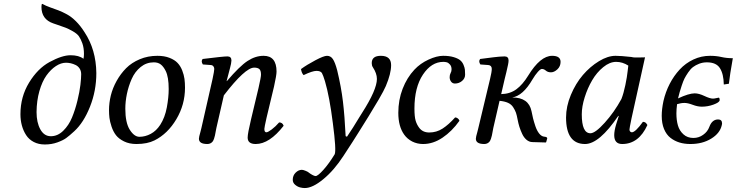

<svg xmlns="http://www.w3.org/2000/svg" viewBox="-20 -723 3749 977"><path d="M393.1 -345.2Q393.1 -361.8 385.3 -374Q377.4 -386.2 364.7 -392.3Q352.1 -398.4 339.8 -401.1Q327.6 -403.8 315.9 -403.8Q290.5 -403.8 264.4 -386.7Q238.3 -369.6 216.3 -338.9Q194.3 -308.1 180.4 -259.3Q166.5 -210.4 166 -152.8Q166 -99.6 185.3 -64.7Q204.6 -29.8 238.8 -29.8Q273.4 -29.8 301.8 -57.6Q330.1 -85.4 346.4 -125Q362.8 -164.6 374 -210.9Q385.3 -257.3 389.2 -291.3Q393.1 -325.2 393.1 -345.2ZM404.8 -423.8Q407.2 -434.6 407.2 -449.2Q407.2 -479 399.2 -502Q391.1 -524.9 381.6 -538.3Q372.1 -551.8 349.6 -564.5Q327.1 -577.1 314 -582Q300.8 -586.9 269.5 -597.7Q257.3 -602.1 251 -604Q190.9 -624.5 190.9 -688Q190.9 -703.1 194.8 -703.1H195.8Q211.9 -693.8 235.4 -685.5L278.3 -669.9Q298.3 -662.1 320.8 -649.9Q343.3 -637.7 366.2 -615Q389.2 -592.3 410.2 -559.1Q468.8 -470.7 470.2 -351.1Q470.2 -261.2 438 -180.2Q405.8 -99.1 357.9 -55.2Q333.5 -32.7 317.4 -21Q301.8 -9.3 272.2 1.5Q242.7 12.2 208 12.2Q176.3 12.2 151.9 -0.5Q127.4 -13.2 113 -35.4Q98.6 -57.6 91.3 -84.5Q84 -111.3 84 -142.1Q84 -230.5 127.9 -302.5Q171.9 -374.5 231.9 -407.2Q295.9 -441.9 338.9 -441.9Q381.8 -441.9 404.8 -423.8Z M617.7 -169.9Q617.7 -98.6 640.4 -62.7Q663.1 -26.9 689.5 -26.9Q719.2 -26.9 747.3 -42Q775.4 -57.1 795.4 -87.9Q819.3 -125 828.9 -176.3Q838.4 -227.5 838.4 -270Q838.4 -331.5 823.2 -361.8Q812 -384.3 798.1 -395Q784.2 -405.8 762.7 -405.8Q725.1 -405.8 695.8 -382.1Q666.5 -358.4 650.1 -321.3Q633.8 -284.2 625.7 -245.1Q617.7 -206.1 617.7 -169.9ZM534.7 -162.1Q534.7 -199.2 543.9 -237.1Q553.2 -274.9 573.5 -311.3Q593.8 -347.7 621.8 -376Q649.9 -404.3 691.2 -421.6Q732.4 -439 780.8 -439Q816.4 -439 842.5 -428.7Q868.7 -418.5 883.5 -402.8Q898.4 -387.2 907.2 -364.5Q916 -341.8 918.7 -321.5Q921.4 -301.3 921.4 -276.9Q921.4 -190.4 877.4 -116.5Q833.5 -42.5 766.6 -8.8Q729.5 9.8 674.3 9.8Q638.2 9.8 611.3 -3.4Q584.5 -16.6 570.3 -34.9Q556.2 -53.2 547.6 -78.9Q539.1 -104.5 536.9 -123.3Q534.7 -142.1 534.7 -162.1Z M1336.4 -124Q1325.2 -74.2 1325.2 -66.9Q1325.2 -49.8 1335.4 -49.8Q1343.3 -49.8 1362.5 -64.2Q1381.8 -78.6 1400.4 -100.1Q1417.5 -100.1 1423.3 -83Q1351.1 9.8 1281.2 9.8Q1240.2 9.8 1240.2 -22.9Q1240.2 -43.5 1257.3 -115.2L1295.4 -274.9Q1308.1 -330.6 1308.1 -342.8Q1308.1 -364.3 1299.6 -371.6Q1291 -378.9 1273.4 -378.9Q1227.5 -378.9 1119.1 -237.8L1081.1 -71.8Q1079.6 -64.9 1077.4 -52.7Q1075.2 -40.5 1073.7 -33.4Q1072.3 -26.4 1069.1 -17.1Q1065.9 -7.8 1062 -2.7Q1058.1 2.4 1051.3 6.1Q1044.4 9.8 1035.2 9.8Q992.2 9.8 992.2 -17.1Q992.2 -21.5 994.1 -30Q996.1 -38.6 1000 -52.2L1004.9 -71.8L1061.5 -320.8Q1070.3 -362.3 1070.3 -372.1Q1070.3 -379.9 1065.7 -385.7Q1061 -391.6 1052.2 -392.1L1012.2 -395Q1001.5 -411.6 1011.2 -422.9Q1116.7 -436 1137.2 -436Q1157.7 -436 1157.7 -415Q1157.7 -409.2 1155.5 -397.9Q1153.3 -386.7 1150.4 -376.5L1143.1 -348.6Q1138.2 -330.6 1135.7 -320.3L1133.3 -311L1134.3 -310.1Q1199.7 -386.7 1239.7 -412.8Q1279.8 -439 1321.3 -439Q1387.2 -439 1387.2 -358.9Q1387.2 -340.3 1374.5 -283.2Z M1773.4 0 1728 69.8Q1680.2 143.6 1625.5 188.5Q1570.8 233.9 1530.8 233.9Q1520 233.9 1507.1 230.7Q1494.1 227.5 1481.9 217.3Q1469.7 207 1469.7 191.9Q1469.7 169.9 1484.4 155.5Q1499 141.1 1516.1 141.1Q1522 141.1 1533.9 145.8Q1545.9 150.4 1550.8 154.8Q1557.1 160.2 1568.4 166.5Q1579.6 172.9 1585.9 172.9Q1597.2 172.9 1625.5 141.4Q1653.8 109.9 1683.1 62Q1691.9 42.5 1673.8 -95.7Q1656.7 -231.9 1633.8 -309.1Q1624.5 -339.8 1618.2 -351.1Q1611.3 -362.3 1590.3 -362.3Q1569.8 -362.3 1524.9 -340.8Q1514.6 -351.1 1511.7 -371.6Q1541 -393.1 1584.2 -416Q1627.4 -439 1644 -439Q1662.6 -439 1673.8 -422.4Q1685.1 -405.8 1695.8 -365.2Q1716.3 -280.3 1725.1 -206.1Q1733.9 -131.8 1738.8 -30.3L1745.6 -27.3Q1757.3 -43.9 1776.4 -74.2L1808.6 -126.5L1822.3 -148.4Q1897.9 -266.6 1897.9 -321.3Q1897.9 -349.6 1877 -381.3Q1871.6 -389.2 1871.6 -401.9Q1871.6 -439 1918 -439Q1970.2 -439 1970.2 -391.6Q1970.2 -348.6 1943.4 -285.2Q1933.6 -262.2 1907.2 -216.8L1855.5 -130.9L1803.7 -47.9Q1776.9 -5.9 1773.4 0Z M2132.8 9.8Q2103 9.8 2077.6 -2.9Q2052.2 -16.1 2036.6 -38.1Q2006.8 -79.6 2006.8 -148.9Q2006.8 -214.4 2028.8 -271.2Q2050.8 -328.1 2088.9 -368.7Q2118.7 -400.4 2160.6 -419.7Q2202.6 -439 2234.9 -439Q2266.1 -439 2288.1 -432.4Q2310.1 -425.8 2321.3 -416.7Q2332.5 -407.7 2338.6 -393.1Q2344.7 -378.4 2345.7 -368.2Q2346.7 -357.9 2346.7 -342.8Q2346.7 -324.2 2331.1 -311Q2315.4 -297.9 2294.9 -297.9Q2282.7 -297.9 2275.4 -307.6Q2268.1 -317.4 2268.1 -330.1Q2268.1 -342.3 2272.9 -351.1Q2277.8 -359.4 2277.8 -370.1Q2277.8 -385.3 2269.8 -394.5Q2261.7 -403.8 2253.4 -406Q2245.1 -408.2 2235.8 -408.2Q2175.3 -408.2 2132.1 -343.3Q2088.9 -278.3 2088.9 -170.9Q2088.9 -129.4 2095 -108.9Q2101.1 -88.4 2113.8 -71.8Q2131.8 -48.8 2164.1 -48.8Q2201.2 -48.8 2231.9 -68.6Q2262.7 -88.4 2295.9 -125.5Q2302.7 -125.5 2309.3 -120.6Q2315.9 -115.7 2317.9 -108.4Q2279.8 -54.7 2231.9 -22.5Q2184.1 9.8 2132.8 9.8Z M2737.3 -372.1Q2730 -372.1 2716.6 -356.9Q2703.1 -341.8 2689.5 -318.8Q2641.1 -235.4 2586.4 -227.1Q2670.4 -227.1 2684.6 -157.2Q2688 -138.7 2692.4 -121.1Q2696.8 -103.5 2704.3 -81.1Q2711.9 -58.6 2723.1 -44.2Q2734.4 -29.8 2747.6 -27.8L2754.4 -26.9Q2764.6 -24.9 2764.6 -19L2759.3 0L2757.3 2L2688.5 0Q2672.4 -0.5 2658.9 -12Q2645.5 -23.4 2637 -42Q2628.4 -60.5 2623 -77.6Q2617.7 -94.7 2614.3 -112.8Q2609.9 -136.7 2605.5 -149.4Q2600.6 -163.1 2591.1 -177.7Q2581.5 -192.4 2564.5 -200Q2547.4 -207.5 2522 -210L2490.2 -71.8Q2488.8 -64.9 2486.6 -52.7Q2484.4 -40.5 2482.9 -33.4Q2481.4 -26.4 2478.3 -17.1Q2475.1 -7.8 2471.2 -2.7Q2467.3 2.4 2460.4 6.1Q2453.6 9.8 2444.3 9.8Q2401.4 9.8 2401.4 -17.1Q2401.4 -21.5 2403.3 -30Q2405.3 -38.6 2409.2 -52.2L2414.1 -71.8L2473.6 -320.8Q2482.4 -357.4 2482.4 -372.1Q2482.4 -390.6 2464.4 -392.1L2424.3 -395Q2413.6 -411.6 2423.3 -422.9L2457 -427.2L2491.7 -431.6Q2503.9 -433.1 2520 -434.6Q2536.1 -436 2547.4 -436Q2567.9 -436 2567.9 -415Q2567.9 -407.2 2565.2 -394Q2562.5 -380.9 2556.6 -355.5L2547.9 -320.3L2530.3 -244.1Q2575.7 -245.1 2607.9 -269Q2639.6 -292.5 2667.5 -337.9Q2729.5 -439 2789.6 -439Q2832.5 -439 2832.5 -408.2Q2832.5 -385.3 2816.2 -370.1Q2799.8 -355 2783.7 -355Q2767.6 -355 2757.8 -363.5Q2748 -372.1 2737.3 -372.1Z M3192.4 -433.1Q3201.2 -430.7 3212.2 -430.4Q3223.1 -430.2 3239.7 -430.7Q3256.3 -431.2 3262.2 -431.2L3193.4 -120.1Q3183.1 -70.3 3183.1 -64Q3183.1 -56.2 3187.3 -53Q3191.4 -49.8 3195.3 -49.8Q3212.9 -49.8 3251.5 -103Q3257.8 -103 3262.5 -100.3Q3267.1 -97.7 3268.6 -95.2L3274.4 -86.9Q3230.5 9.8 3146 9.8Q3105.5 9.8 3105.5 -35.2Q3105.5 -57.1 3115.2 -89.8L3128.4 -131.8L3126.5 -133.8Q3029.3 9.8 2957 9.8Q2860.4 9.8 2860.4 -125Q2860.4 -181.6 2884.8 -240Q2909.2 -298.3 2946 -341.3Q2982.9 -384.3 3027.8 -411.6Q3072.8 -439 3112.3 -439Q3138.7 -439 3192.4 -433.1ZM3142.1 -219.2Q3153.3 -247.6 3162.1 -290Q3170.9 -332.5 3173.8 -360.8L3177.2 -389.2Q3147.5 -408.2 3115.2 -408.2Q3082.5 -408.2 3049.6 -381.3Q3016.6 -354.5 2993.2 -314.5Q2969.7 -274.4 2955.1 -227.5Q2940.4 -180.7 2940.4 -141.1Q2940.4 -44.9 2984.4 -44.9Q3008.8 -44.9 3057.1 -98.4Q3105.5 -151.9 3142.1 -219.2Z M3508.3 -21Q3536.1 -21 3558.1 -37.1Q3580.6 -52.7 3589.8 -78.1Q3603.5 -115.2 3634.3 -115.2Q3654.3 -115.2 3654.3 -94.2Q3654.3 -92.8 3653.6 -90.1Q3652.8 -87.4 3652.8 -85.9Q3643.6 -44.9 3599.1 -17.6Q3554.7 9.8 3493.2 9.8Q3462.9 9.8 3437.7 2.2Q3412.6 -5.4 3391.8 -21.5Q3371.1 -37.6 3359.1 -66.2Q3347.2 -94.7 3347.2 -133.8Q3347.2 -167 3356 -209Q3366.7 -255.4 3387.7 -296.1Q3408.7 -336.9 3438.5 -369.1Q3468.3 -401.4 3508.3 -420.2Q3548.3 -439 3593.3 -439Q3624.5 -439 3650.9 -432.9Q3677.2 -426.8 3709 -426.8Q3693.8 -341.8 3689 -296.9L3663.1 -293Q3662.1 -346.7 3643.3 -376.2Q3624.5 -405.8 3577.1 -405.8Q3556.2 -405.8 3537.8 -398.7Q3519.5 -391.6 3506.6 -381.8Q3493.7 -372.1 3481.7 -354.2Q3469.7 -336.4 3463.1 -323.5Q3456.5 -310.5 3449 -287.6Q3441.4 -264.6 3438.5 -254.2Q3435.5 -243.7 3430.2 -222.2Q3485.4 -248 3515.1 -248Q3536.1 -248 3564.5 -234.6Q3592.8 -221.2 3607.9 -221.2Q3614.7 -221.2 3624.5 -223.6Q3634.3 -226.1 3637.2 -226.1Q3642.1 -226.1 3642.1 -211.9Q3639.2 -201.2 3610.4 -190.7Q3581.5 -180.2 3551.3 -180.2Q3529.8 -180.2 3504.9 -189.7Q3480 -199.2 3462.9 -199.2Q3445.3 -199.2 3425.3 -192.9Q3421.9 -166.5 3421.9 -146Q3421.9 -111.3 3429.7 -84.5Q3437.5 -57.6 3457.8 -39.3Q3478 -21 3508.3 -21Z"/></svg>

Font: Linux Libertine G
Style: Italic
Weight: 400
Italic angle: -12°
Designer: Philipp H. Poll
Foundry: Philipp H. Poll
Version: Version 5.1.3